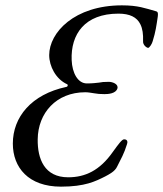

<svg xmlns="http://www.w3.org/2000/svg" viewBox="-20 -684 611 718"><path d="M208 14C298 14 337 -6 373 -24C388 -32 410 -43 418 -61C432 -89 444 -109 455 -145C458 -153 457 -163 444 -163C436 -163 423 -145 402 -116C353 -46 298 -21 235 -21C146 -21 120 -90 121 -163C122 -261 190 -339 299 -339C310 -339 319 -337 333 -335C343 -333 355 -332 371 -332C385 -332 413 -334 419 -353C424 -370 400 -378 387 -378C369 -378 359 -377 350 -375C338 -374 328 -372 305 -372C271 -372 250 -411 248 -459C244 -556 297 -633 423 -633C465 -633 492 -620 505 -593C513 -577 516 -556 515 -530C514 -515 529 -505 534 -505C539 -505 549 -521 551 -530C562 -565 565 -588 570 -622C571 -632 572 -640 563 -642C523 -653 497 -664 436 -664C258 -664 164 -562 164 -478C164 -436 189 -388 231 -369C235 -367 234 -360 228 -359C97 -331 28 -246 28 -147C28 -58 86 14 208 14Z"/></svg>

Font: EB Garamond
Style: Italic
Weight: 400
Italic angle: -17.2°
Designer: Georg Duffner and Octavio Pardo
Foundry: Georg Duffner
Version: Version 1.000;PS 001.000;hotconv 1.0.88;makeotf.lib2.5.64775